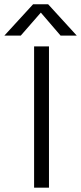

<svg xmlns="http://www.w3.org/2000/svg" viewBox="-104 -864 374 884"><path d="M48.5 -844.5H117.5L249.5 -700H175L84 -806L-8.5 -700H-84ZM53 -650.5H121.5V0H53Z"/></svg>

Font: Overused Grotesk Book
Style: Regular
Weight: 375
Version: Version 0.004